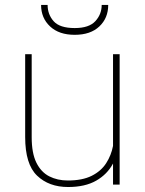

<svg xmlns="http://www.w3.org/2000/svg" viewBox="-20 -748 587 778"><path d="M438 0V-85.4Q414.6 -41.5 369.6 -15.9Q324.7 9.8 255.9 9.8Q178.2 9.8 130.1 -36.4Q82 -82.5 82 -192.9V-528.3H108.4V-191.9Q108.4 -127.4 127.4 -88.9Q146.5 -50.3 179.7 -33.4Q212.9 -16.6 254.9 -16.6Q313.5 -16.6 351.6 -35.6Q389.6 -54.7 410.2 -86.7Q430.7 -118.7 438 -156.7V-528.3H464.8V0ZM392.1 -728H418.5Q418.5 -674.8 382.6 -640.9Q346.7 -606.9 282.7 -606.9Q219.2 -606.9 182.9 -640.9Q146.5 -674.8 146.5 -728H172.9Q172.9 -689.5 197.5 -661.9Q222.2 -634.3 282.7 -634.3Q340.8 -634.3 366.5 -662.4Q392.1 -690.4 392.1 -728Z"/></svg>

Font: Vazirmatn RD UI Thin
Style: Regular
Weight: 100
Designer: Saber Rastikerdar
Foundry: Saber Rastikerdar
Version: Version 33.003